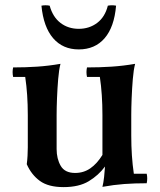

<svg xmlns="http://www.w3.org/2000/svg" viewBox="-20 -712 622 746"><path d="M378 -110 388 -65Q363 -31 325 -8Q287 15 227 15Q168 15 135 -9Q102 -33 84 -74Q86 -89 87 -106.5Q88 -124 88 -139V-265Q88 -346 78 -413H31Q27 -432 31 -450Q79 -450 124 -453Q169 -456 215 -464Q209 -441 206 -404.5Q203 -368 201.5 -330.5Q200 -293 200 -265V-133Q200 -95 216 -67.5Q232 -40 272 -40Q305 -40 331 -58Q357 -76 378 -110ZM550 -37Q554 -19 550 0Q503 0 462.5 3Q422 6 378 14Q382 -2 384.5 -24.5Q387 -47 388 -65L378 -110V-265Q378 -346 368 -413H318Q314 -432 318 -450Q367 -450 413 -453Q459 -456 505 -464Q499 -441 496 -404.5Q493 -368 491.5 -330.5Q490 -293 490 -265V-185Q490 -105 500 -37ZM399 -690Q415 -693 431 -690Q424 -607 386.5 -563.5Q349 -520 286 -520Q224 -520 186.5 -563.5Q149 -607 141 -690Q157 -693 173 -690Q185 -646 215 -623Q245 -600 286 -600Q327 -600 357.5 -623Q388 -646 399 -690Z"/></svg>

Font: Poltawski Nowy SemiBold
Style: Regular
Weight: 600
Version: Version 1.001;gftools[0.9.25]